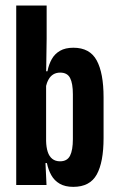

<svg xmlns="http://www.w3.org/2000/svg" viewBox="-20 -684 434 710"><path d="M251 7Q221 7 201 -4.5Q181 -16 169.8 -36Q158.5 -56 153.5 -81H121.5L150.5 -163Q151 -139.5 156.5 -122.5Q162 -105.5 173.5 -96.5Q185 -87.5 202 -87.5Q228.5 -87.5 239 -108.2Q249.5 -129 249.5 -169.5V-335.5Q249.5 -375.5 239.2 -395.5Q229 -415.5 202.5 -415.5Q188 -415.5 177.2 -409Q166.5 -402.5 159.8 -390.5Q153 -378.5 149.5 -363L135 -420.5H155.5Q160.5 -446 171.5 -465.5Q182.5 -485 202 -496.2Q221.5 -507.5 251.5 -507.5Q312 -507.5 337.5 -460.8Q363 -414 363 -324V-173.5Q363 -84.5 337.8 -38.8Q312.5 7 251 7ZM40 0V-663.5H152.5V-540.5L150.5 -404V-391.5V-101.5L147.5 -95.5L152 0Z"/></svg>

Font: Anek Tamil Condensed SemiBold
Style: Regular
Weight: 600
Width: 3
Designer: Aadarsh Rajan (Tamil), Yesha Goshar (Latin)
Foundry: Ek Type
Version: Version 1.003